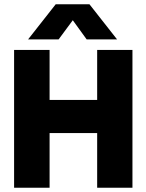

<svg xmlns="http://www.w3.org/2000/svg" viewBox="-20 -886 690 906"><path d="M243 -866H402L532.5 -700H389L323.5 -790.5L256.5 -700H112.5ZM46.5 -650.5H214V-414.5H438.5V-650.5H605V0H438.5V-258H214V0H46.5Z"/></svg>

Font: Overused Grotesk ExtraBold
Style: Regular
Weight: 800
Version: Version 0.004